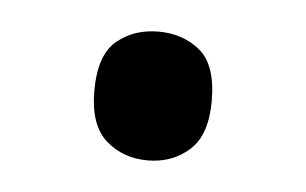

<svg xmlns="http://www.w3.org/2000/svg" viewBox="-27 -157 322 202"><g transform="rotate(5 134.0 -56.0)"><path d="M134 12Q108 12 90 -4Q72 -20 72 -56Q72 -94 90 -109Q108 -124 134 -124Q160 -124 178 -109Q196 -94 196 -56Q196 -20 178 -4Q160 12 134 12Z"/></g></svg>

Font: malayalam115
Style: Regular
Weight: 400
Designer: Jelle Bosma - Monotype Design Team
Foundry: Monotype Imaging Inc.
Version: Version 2.103